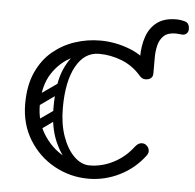

<svg xmlns="http://www.w3.org/2000/svg" viewBox="-48 -662 732 720"><g transform="rotate(5 318.5 -302.0)"><path d="M519 -407Q519 -396 511 -388Q503 -380 492 -380H491Q480 -380 472 -388Q464 -396 464 -407V-460Q464 -504 476 -538.5Q488 -573 515 -593.5Q542 -614 587 -614Q604 -614 620.5 -609Q637 -604 637 -581Q637 -571 630.5 -565Q624 -559 616 -559Q610 -559 602 -560Q594 -561 590 -561Q560 -561 545 -547Q530 -533 524.5 -511Q519 -489 519 -465ZM508 -384Q501 -380 492 -380Q478 -380 469 -391Q438 -427 396 -443.5Q354 -460 310 -460Q261 -460 213.5 -438Q166 -416 135.5 -369.5Q105 -323 105 -250Q105 -188 134.5 -140.5Q164 -93 211 -66.5Q258 -40 310 -40Q357 -40 400.5 -62.5Q444 -85 474 -125Q486 -140 499 -140Q509 -140 515 -135Q527 -126 527 -112Q527 -104 521 -96Q484 -46 428 -18Q372 10 310 10Q242 10 182.5 -22.5Q123 -55 86.5 -114Q50 -173 50 -250Q50 -319 72.5 -368.5Q95 -418 132.5 -449Q170 -480 216 -495Q262 -510 310 -510Q366 -510 420 -489.5Q474 -469 511 -425Q519 -416 519 -404Q519 -390 508 -384ZM81 -157Q71 -172 85 -181L162 -235Q177 -245 186 -231Q197 -216 183 -207L106 -152Q100 -148 93 -149Q86 -150 81 -157ZM81 -255Q71 -270 85 -279L162 -333Q177 -343 186 -329Q197 -314 183 -305L106 -250Q100 -246 93 -247Q86 -248 81 -255ZM307 -6Q273 -8 238.5 -35.5Q204 -63 180.5 -116Q157 -169 157 -245Q157 -338 180.5 -390.5Q204 -443 238.5 -464.5Q273 -486 307 -486L310 -460Q255 -460 223.5 -403Q192 -346 192 -246Q192 -186 208.5 -139.5Q225 -93 252 -66.5Q279 -40 310 -40Z"/></g></svg>

Font: Agu Display
Style: Regular
Weight: 400
Designer: Oluwaseun Badejo
Version: Version 1.103